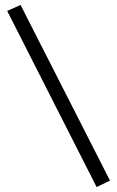

<svg xmlns="http://www.w3.org/2000/svg" viewBox="-20 -741 473 775"><path d="M63 -721 424 -12 370 14 9 -697Z"/></svg>

Font: Cinzel ExtraBold
Style: Regular
Weight: 800
Designer: Natanael Gama
Version: Version 2.000